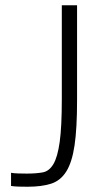

<svg xmlns="http://www.w3.org/2000/svg" viewBox="-20 -707 387 730"><path d="M215 -687V-330Q215 -225 207 -167.5Q199 -110 183 -83Q167 -56 142 -51.5Q117 -47 82 -47Q68 -47 50.5 -47.5Q33 -48 22 -50V0Q33 2 51 2.5Q69 3 85 3Q138 3 174 -8.5Q210 -20 232 -55Q254 -90 263.5 -154.5Q273 -219 273 -324V-687Z"/></svg>

Font: Secuela Light
Style: Regular
Weight: 300
Designer: Fernando Haro
Foundry: deFharo
Version: Version 1.708